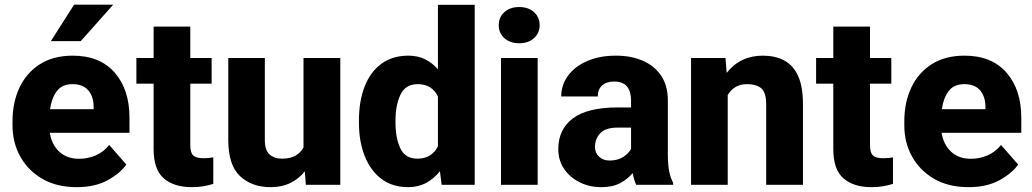

<svg xmlns="http://www.w3.org/2000/svg" viewBox="-20 -770 4298 800"><path d="M299.8 9.8Q215.8 9.8 156 -25.1Q96.2 -60.1 64.2 -118.2Q32.2 -176.3 32.2 -246.6V-265.1Q32.2 -343.8 61.5 -405.5Q90.8 -467.3 146.7 -502.7Q202.6 -538.1 283.2 -538.1Q396 -538.1 457.8 -467.5Q519.5 -397 519.5 -279.3V-216.8H187.5Q195.3 -167.5 227.1 -137.9Q258.8 -108.4 309.6 -108.4Q345.7 -108.4 378.4 -122.3Q411.1 -136.2 435.1 -166L506.3 -84.5Q481.9 -48.8 429.2 -19.5Q376.5 9.8 299.8 9.8ZM282.2 -419.4Q238.3 -419.4 216.6 -390.1Q194.8 -360.8 188.5 -314.9H370.1V-326.7Q369.6 -368.2 347.7 -393.8Q325.7 -419.4 282.2 -419.4ZM191.9 -598.6 288.6 -750.5H451.7L316.4 -598.6Z M861.8 -528.3V-421.4H772.9V-165.5Q772.9 -132.8 785.6 -121.8Q798.3 -110.8 827.1 -110.8Q840.8 -110.8 850.8 -111.8Q860.8 -112.8 868.7 -114.3V-3.9Q849.1 2.4 827.1 6.1Q805.2 9.8 779.3 9.8Q704.6 9.8 662.4 -26.9Q620.1 -63.5 620.1 -148.4V-421.4H548.3V-528.3H620.1V-659.2H772.9V-528.3Z M1254.4 0 1250 -56.2Q1225.6 -24.9 1189.9 -7.6Q1154.3 9.8 1107.4 9.8Q1029.3 9.8 980.2 -36.1Q931.2 -82 931.2 -186.5V-528.3H1083.5V-185.5Q1083.5 -145 1102.8 -127Q1122.1 -108.9 1154.8 -108.9Q1189.5 -108.9 1211.2 -121.3Q1232.9 -133.8 1244.6 -155.8V-528.3H1397.9V0Z M1475.6 -257.8V-268.1Q1475.6 -348.6 1499.3 -409.4Q1522.9 -470.2 1569.1 -504.2Q1615.2 -538.1 1681.6 -538.1Q1720.2 -538.1 1750.7 -523.2Q1781.2 -508.3 1804.7 -481.4V-750H1958V0H1820.3L1813 -56.6Q1788.6 -25.9 1755.9 -8.1Q1723.1 9.8 1680.7 9.8Q1614.3 9.8 1568.6 -25.1Q1522.9 -60.1 1499.3 -120.6Q1475.6 -181.2 1475.6 -257.8ZM1627.9 -268.1V-257.8Q1627.9 -195.8 1647.9 -152.3Q1668 -108.9 1719.2 -108.9Q1750 -108.9 1771.5 -122.6Q1793 -136.2 1804.7 -160.2V-367.7Q1780.3 -419.4 1720.2 -419.4Q1669.9 -419.4 1648.9 -376Q1627.9 -332.5 1627.9 -268.1Z M2058.1 -665Q2058.1 -698.2 2081.5 -719.5Q2105 -740.7 2143.1 -740.7Q2181.6 -740.7 2205.1 -719.5Q2228.5 -698.2 2228.5 -665Q2228.5 -632.3 2205.1 -611.1Q2181.6 -589.8 2143.1 -589.8Q2105 -589.8 2081.5 -611.1Q2058.1 -632.3 2058.1 -665ZM2220.2 -528.3V0H2067.4V-528.3Z M2630.9 0Q2621.6 -19 2616.2 -48.8Q2595.7 -24.4 2564.5 -7.3Q2533.2 9.8 2485.4 9.8Q2436 9.8 2395.3 -10.5Q2354.5 -30.8 2330.3 -66.4Q2306.2 -102.1 2306.2 -148.4Q2306.2 -231 2366.9 -276.6Q2427.7 -322.3 2552.2 -322.3H2609.4V-352.5Q2609.4 -388.2 2592.8 -409.2Q2576.2 -430.2 2538.6 -430.2Q2506.8 -430.2 2488.8 -414.1Q2470.7 -397.9 2470.7 -368.2H2318.4Q2318.4 -415.5 2346.4 -454.1Q2374.5 -492.7 2426 -515.4Q2477.5 -538.1 2546.9 -538.1Q2608.9 -538.1 2657.5 -517.3Q2706.1 -496.6 2734.4 -455.1Q2762.7 -413.6 2762.7 -351.6V-130.4Q2762.7 -83 2768.3 -55.7Q2773.9 -28.3 2784.7 -8.3V0ZM2520 -101.1Q2553.7 -101.1 2576.7 -116Q2599.6 -130.9 2609.4 -149.4V-238.3H2553.7Q2502.4 -238.3 2480.7 -214.6Q2459 -190.9 2459 -157.7Q2459 -133.3 2476.1 -117.2Q2493.2 -101.1 2520 -101.1Z M3092.8 -419.4Q3064 -419.4 3044.2 -407.2Q3024.4 -395 3012.2 -374V0H2859.4V-528.3H3002.9L3007.8 -466.3Q3064 -538.1 3159.2 -538.1Q3209 -538.1 3246.3 -518.8Q3283.7 -499.5 3304.7 -455.1Q3325.7 -410.6 3325.7 -335V0H3172.4V-335.4Q3172.4 -385.3 3151.6 -402.3Q3130.9 -419.4 3092.8 -419.4Z M3693.8 -528.3V-421.4H3605V-165.5Q3605 -132.8 3617.7 -121.8Q3630.4 -110.8 3659.2 -110.8Q3672.9 -110.8 3682.9 -111.8Q3692.9 -112.8 3700.7 -114.3V-3.9Q3681.2 2.4 3659.2 6.1Q3637.2 9.8 3611.3 9.8Q3536.6 9.8 3494.4 -26.9Q3452.1 -63.5 3452.1 -148.4V-421.4H3380.4V-528.3H3452.1V-659.2H3605V-528.3Z M4015.6 9.8Q3931.6 9.8 3871.8 -25.1Q3812 -60.1 3780 -118.2Q3748 -176.3 3748 -246.6V-265.1Q3748 -343.8 3777.3 -405.5Q3806.6 -467.3 3862.5 -502.7Q3918.5 -538.1 3999 -538.1Q4111.8 -538.1 4173.6 -467.5Q4235.4 -397 4235.4 -279.3V-216.8H3903.3Q3911.1 -167.5 3942.9 -137.9Q3974.6 -108.4 4025.4 -108.4Q4061.5 -108.4 4094.2 -122.3Q4127 -136.2 4150.9 -166L4222.2 -84.5Q4197.8 -48.8 4145 -19.5Q4092.3 9.8 4015.6 9.8ZM3998 -419.4Q3954.1 -419.4 3932.4 -390.1Q3910.6 -360.8 3904.3 -314.9H4085.9V-326.7Q4085.4 -368.2 4063.5 -393.8Q4041.5 -419.4 3998 -419.4Z"/></svg>

Font: Vazirmatn RD UI ExtraBold
Style: Regular
Weight: 800
Designer: Saber Rastikerdar
Foundry: Saber Rastikerdar
Version: Version 33.003